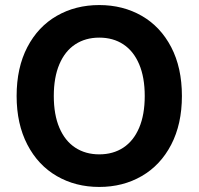

<svg xmlns="http://www.w3.org/2000/svg" viewBox="-20 -737 793 767"><path d="M376.5 9.8Q281.9 9.8 206.9 -33.6Q132 -76.9 89.2 -159.4Q46.4 -241.9 46.4 -353.5Q46.4 -466.6 89.2 -548.7Q132 -630.7 206.9 -673.7Q281.9 -716.8 376.5 -716.8Q471.2 -716.8 546.2 -673.7Q621.1 -630.7 663.9 -548.7Q706.7 -466.6 706.7 -353.5Q706.7 -241.4 663.9 -159.1Q621.1 -76.9 546.2 -33.6Q471.2 9.8 376.5 9.8ZM376.5 -586.7Q321.5 -586.7 280.5 -559.8Q239.5 -532.9 217.2 -480.4Q194.9 -428 194.9 -353.5Q194.9 -279 217.2 -226.6Q239.5 -174.2 280.5 -147.3Q321.5 -120.4 376.5 -120.4Q432 -120.4 472.8 -147.3Q513.6 -174.2 535.9 -226.6Q558.2 -279 558.2 -353.5Q558.2 -428 535.9 -480.4Q513.6 -532.9 472.8 -559.8Q432 -586.7 376.5 -586.7Z"/></svg>

Font: WEMIX Pretendard Variable
Style: Regular
Weight: 400
Designer: Base glyphs from Inter by Rasmus Andersson; Hangeul glyphs from Noto Sans CJK(Source Han Sans) by Jang Soo-young and Kan
Foundry: Kil Hyung-jin
Version: Version 1.000;Glyphs 3.2 (3208)